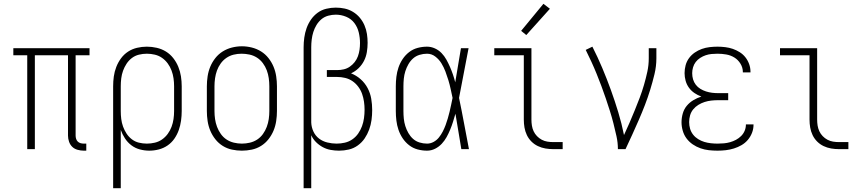

<svg xmlns="http://www.w3.org/2000/svg" viewBox="-20 -783 4540 1008"><path d="M420 8Q404 8 387.5 3.5Q371 -1 359.5 -12Q348 -23 342.5 -39Q337 -55 337 -71V-493H163V0H123V-493H50V-530H450V-493H377V-71Q377 -63 379.5 -54.5Q382 -46 388 -40Q394 -34 402.5 -31.5Q411 -29 420 -29H433V8Z M574 205V-330Q574 -356 577.5 -381.5Q581 -407 590.5 -431.5Q600 -456 615.5 -477Q631 -498 652.5 -512Q674 -526 699.5 -532Q725 -538 751 -538Q777 -538 803 -532Q829 -526 851 -512.5Q873 -499 889.5 -478Q906 -457 916 -432.5Q926 -408 930 -382Q934 -356 934 -330V-200Q934 -175 930.5 -149.5Q927 -124 918.5 -100Q910 -76 895.5 -55Q881 -34 860 -19.5Q839 -5 814 1.5Q789 8 764 8Q739 8 714.5 1.5Q690 -5 670 -20Q650 -35 636 -56.5Q622 -78 614 -101V205ZM751 -29Q772 -29 793 -34Q814 -39 831 -51Q848 -63 860.5 -80Q873 -97 880.5 -117Q888 -137 891 -158Q894 -179 894 -200V-330Q894 -351 891 -372Q888 -393 880.5 -413Q873 -433 860.5 -450Q848 -467 831 -479Q814 -491 793 -496Q772 -501 751 -501Q730 -501 709.5 -496Q689 -491 672.5 -478.5Q656 -466 644.5 -448.5Q633 -431 626 -411.5Q619 -392 616.5 -371.5Q614 -351 614 -330V-200Q614 -179 616.5 -158.5Q619 -138 626 -118.5Q633 -99 644.5 -81.5Q656 -64 672.5 -51.5Q689 -39 709.5 -34Q730 -29 751 -29Z M1250 8Q1224 8 1198 2.5Q1172 -3 1149.5 -17Q1127 -31 1110.5 -52Q1094 -73 1084 -97Q1074 -121 1070 -147.5Q1066 -174 1066 -200V-330Q1066 -356 1070 -382.5Q1074 -409 1084 -433Q1094 -457 1110.5 -478Q1127 -499 1149.5 -513Q1172 -527 1198 -533.5Q1224 -540 1250 -540Q1276 -540 1302 -533.5Q1328 -527 1350.5 -513Q1373 -499 1389.5 -478Q1406 -457 1416 -433Q1426 -409 1430 -382.5Q1434 -356 1434 -330V-200Q1434 -174 1430 -147.5Q1426 -121 1416 -97Q1406 -73 1389.5 -52Q1373 -31 1350.5 -17Q1328 -3 1302 2.5Q1276 8 1250 8ZM1250 -29Q1271 -29 1292 -34Q1313 -39 1330.5 -50.5Q1348 -62 1360.5 -79.5Q1373 -97 1380.5 -117Q1388 -137 1391 -158Q1394 -179 1394 -200V-330Q1394 -351 1391 -372.5Q1388 -394 1380.5 -414Q1373 -434 1360 -451.5Q1347 -469 1329 -480.5Q1311 -492 1290 -496.5Q1269 -501 1248 -501Q1227 -501 1206.5 -496Q1186 -491 1168.5 -479Q1151 -467 1138.5 -449.5Q1126 -432 1119 -412.5Q1112 -393 1109 -372Q1106 -351 1106 -330V-200Q1106 -179 1109 -158Q1112 -137 1119.5 -117Q1127 -97 1139.5 -79.5Q1152 -62 1169.5 -50.5Q1187 -39 1208 -34Q1229 -29 1250 -29Z M1574 205V-535Q1574 -560 1577.5 -585.5Q1581 -611 1589.5 -635Q1598 -659 1612.5 -680Q1627 -701 1647.5 -716Q1668 -731 1693 -737Q1718 -743 1743 -743Q1767 -743 1790 -738Q1813 -733 1833.5 -720.5Q1854 -708 1869 -690Q1884 -672 1893.5 -650Q1903 -628 1906.5 -604.5Q1910 -581 1910 -558Q1910 -534 1906 -509.5Q1902 -485 1891 -463.5Q1880 -442 1862.5 -425Q1845 -408 1823 -398Q1851 -387 1873.5 -367Q1896 -347 1910 -320.5Q1924 -294 1929 -264.5Q1934 -235 1934 -205Q1934 -179 1930.5 -153Q1927 -127 1918 -102.5Q1909 -78 1894.5 -56.5Q1880 -35 1858.5 -19.5Q1837 -4 1811.5 2Q1786 8 1760 8Q1738 8 1716 4Q1694 0 1674.5 -10.5Q1655 -21 1639 -37Q1623 -53 1614 -73V205ZM1747 -29Q1769 -29 1790.5 -34Q1812 -39 1830 -51.5Q1848 -64 1860.5 -82Q1873 -100 1880.5 -120.5Q1888 -141 1891 -163Q1894 -185 1894 -207Q1894 -228 1891 -249Q1888 -270 1881 -290Q1874 -310 1861 -327.5Q1848 -345 1830.5 -357Q1813 -369 1792 -374Q1771 -379 1750 -379H1696V-415H1750Q1768 -415 1785 -419Q1802 -423 1816.5 -433Q1831 -443 1842 -457Q1853 -471 1859 -487.5Q1865 -504 1867.5 -521.5Q1870 -539 1870 -557Q1870 -585 1863.5 -612.5Q1857 -640 1840.5 -662Q1824 -684 1797.5 -695Q1771 -706 1743 -706Q1723 -706 1703 -700.5Q1683 -695 1667.5 -682Q1652 -669 1641.5 -651.5Q1631 -634 1625 -615Q1619 -596 1616.5 -575.5Q1614 -555 1614 -535V-146V-140Q1615 -115 1625.5 -92.5Q1636 -70 1655 -55.5Q1674 -41 1698.5 -35Q1723 -29 1747 -29Z M2222 8Q2197 8 2172.5 1.5Q2148 -5 2128 -20.5Q2108 -36 2094 -57Q2080 -78 2072 -101.5Q2064 -125 2061 -150Q2058 -175 2058 -200V-330Q2058 -355 2061 -380Q2064 -405 2072 -428.5Q2080 -452 2094 -473Q2108 -494 2128 -509.5Q2148 -525 2172.5 -531.5Q2197 -538 2222 -538Q2243 -538 2263 -529Q2283 -520 2298 -504.5Q2313 -489 2323.5 -470Q2334 -451 2342.5 -431.5Q2351 -412 2358 -391.5Q2365 -371 2370 -351Q2378 -396 2385 -440.5Q2392 -485 2400 -530H2440Q2427 -465 2415 -399.5Q2403 -334 2390 -269Q2404 -202 2416.5 -134.5Q2429 -67 2442 0H2402Q2394 -47 2386.5 -93.5Q2379 -140 2371 -186Q2365 -165 2358.5 -144Q2352 -123 2343.5 -102.5Q2335 -82 2324.5 -63Q2314 -44 2299 -28Q2284 -12 2264 -2Q2244 8 2222 8ZM2222 -29Q2240 -29 2256.5 -38Q2273 -47 2284.5 -61.5Q2296 -76 2304.5 -92.5Q2313 -109 2319.5 -126.5Q2326 -144 2331 -161.5Q2336 -179 2340.5 -197Q2345 -215 2348.5 -233Q2352 -251 2356 -269Q2351 -292 2346 -315.5Q2341 -339 2334 -362Q2327 -385 2318.5 -407.5Q2310 -430 2297.5 -450.5Q2285 -471 2265.5 -486Q2246 -501 2222 -501Q2202 -501 2182.5 -495Q2163 -489 2148.5 -476Q2134 -463 2124 -445.5Q2114 -428 2108 -409Q2102 -390 2100 -370Q2098 -350 2098 -330V-200Q2098 -180 2100 -160Q2102 -140 2108 -121Q2114 -102 2124 -84.5Q2134 -67 2148.5 -54Q2163 -41 2182.5 -35Q2202 -29 2222 -29Z M2885 0Q2864 0 2843.5 -3.5Q2823 -7 2804 -16Q2785 -25 2770 -40Q2755 -55 2746 -74Q2737 -93 2733.5 -113.5Q2730 -134 2730 -155V-493H2575V-530H2770V-155Q2770 -139 2772.5 -123.5Q2775 -108 2781.5 -94Q2788 -80 2799 -68.5Q2810 -57 2824 -49.5Q2838 -42 2853.5 -39.5Q2869 -37 2885 -37H2934V0ZM2743 -599 2716 -621 2833 -763 2867 -737Z M3224 0Q3224 -34 3216.5 -68Q3209 -102 3200.5 -135.5Q3192 -169 3181.5 -202Q3171 -235 3160 -267.5Q3149 -300 3137 -332Q3125 -364 3112 -396Q3099 -428 3084.5 -459.5Q3070 -491 3055 -521L3090 -538Q3118 -483 3142 -426Q3166 -369 3187 -311Q3208 -253 3226 -193.5Q3244 -134 3256 -74Q3271 -106 3285 -138.5Q3299 -171 3312.5 -204Q3326 -237 3338.5 -270Q3351 -303 3361 -337.5Q3371 -372 3378.5 -406.5Q3386 -441 3386 -477V-530H3426V-477Q3426 -435 3416 -393.5Q3406 -352 3393.5 -311.5Q3381 -271 3366 -232Q3351 -193 3334 -154Q3317 -115 3299.5 -76.5Q3282 -38 3264 0Z M3747 8Q3724 8 3701.5 5.5Q3679 3 3657.5 -4.5Q3636 -12 3617 -25Q3598 -38 3584.5 -56Q3571 -74 3564.5 -96.5Q3558 -119 3558 -141Q3558 -164 3564.5 -187Q3571 -210 3585.5 -227.5Q3600 -245 3620 -257Q3640 -269 3662 -276Q3643 -283 3626 -294.5Q3609 -306 3597 -322.5Q3585 -339 3579.5 -359Q3574 -379 3574 -399Q3574 -420 3579.5 -440.5Q3585 -461 3597.5 -478Q3610 -495 3627.5 -507Q3645 -519 3664.5 -526Q3684 -533 3705 -535.5Q3726 -538 3747 -538Q3767 -538 3787.5 -535.5Q3808 -533 3827 -526.5Q3846 -520 3863.5 -509Q3881 -498 3893.5 -482Q3906 -466 3913 -446.5Q3920 -427 3920 -407Q3920 -406 3920 -405Q3920 -404 3920 -403H3880Q3880 -403 3880 -404Q3880 -405 3880 -405Q3880 -428 3867.5 -448.5Q3855 -469 3835.5 -481Q3816 -493 3793 -497Q3770 -501 3747 -501Q3731 -501 3715.5 -499.5Q3700 -498 3685 -493Q3670 -488 3656 -479Q3642 -470 3632.5 -457.5Q3623 -445 3618.5 -429.5Q3614 -414 3614 -399Q3614 -382 3618.5 -366.5Q3623 -351 3633 -338Q3643 -325 3657 -316.5Q3671 -308 3686.5 -303Q3702 -298 3718 -296Q3734 -294 3750 -294H3803V-257H3750Q3732 -257 3714 -255Q3696 -253 3679 -247.5Q3662 -242 3646.5 -232.5Q3631 -223 3619.5 -209Q3608 -195 3603 -177.5Q3598 -160 3598 -142Q3598 -124 3603 -107Q3608 -90 3619 -76Q3630 -62 3645.5 -52.5Q3661 -43 3677.5 -38Q3694 -33 3712 -31Q3730 -29 3747 -29Q3764 -29 3780.5 -30.5Q3797 -32 3813 -36.5Q3829 -41 3844 -49Q3859 -57 3871 -69Q3883 -81 3889.5 -96.5Q3896 -112 3896 -129Q3896 -129 3896 -129.5Q3896 -130 3896 -130H3936Q3936 -130 3936 -129.5Q3936 -129 3936 -128Q3936 -106 3928 -85.5Q3920 -65 3906 -48.5Q3892 -32 3873 -21Q3854 -10 3833 -3.5Q3812 3 3790.5 5.5Q3769 8 3747 8Z M4385 0Q4364 0 4343.5 -3.5Q4323 -7 4304 -16Q4285 -25 4270 -40Q4255 -55 4246 -74Q4237 -93 4233.5 -113.5Q4230 -134 4230 -155V-493H4075V-530H4270V-155Q4270 -139 4272.5 -123.5Q4275 -108 4281.5 -94Q4288 -80 4299 -68.5Q4310 -57 4324 -49.5Q4338 -42 4353.5 -39.5Q4369 -37 4385 -37H4434V0Z"/></svg>

Font: Iosevka Slab Extralight
Style: Regular
Weight: 200
Monospace: yes
Designer: Belleve Invis
Foundry: Belleve Invis
Version: Version 11.1.1; ttfautohint (v1.8.3)